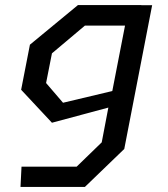

<svg xmlns="http://www.w3.org/2000/svg" viewBox="-20 -534 660 754"><path d="M60.5 200H313.5L468 51L577.5 -513.5H535V-514H286L97.5 -358.5L63 -181.5L184 -52L405.5 -111.5L379.5 25L281 120.5H64.5ZM161 -208 184 -324.5 313.5 -433.5H471L421 -176.5L227.5 -130.5Z"/></svg>

Font: Monaspace Krypton
Style: Italic
Weight: 400
Italic angle: -11°
Designer: Riley Cran & the Lettermatic Team
Foundry: Lettermatic
Version: Version 1.101 (Monaspace Krypton)